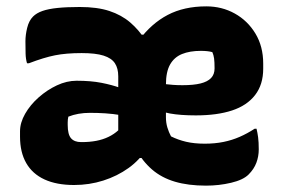

<svg xmlns="http://www.w3.org/2000/svg" viewBox="-20 -572 890 604"><path d="M231 -550Q286 -550 324 -537.5Q362 -525 389.5 -501.5Q417 -478 438 -445L404 -463H455L417 -445Q456 -498 507.5 -525Q559 -552 629 -552Q678 -552 718.5 -529.5Q759 -507 783.5 -466.5Q808 -426 808 -372Q808 -368 808 -364Q808 -360 808 -356Q808 -306 782.5 -273Q757 -240 710 -224.5Q663 -209 596 -209Q572 -209 551.5 -210.5Q531 -212 514.5 -215Q498 -218 485.5 -223Q473 -228 466 -235L451 -222V-317Q463 -314 474.5 -311.5Q486 -309 498.5 -307.5Q511 -306 524.5 -305Q538 -304 554 -304Q589 -304 611 -309.5Q633 -315 644 -326.5Q655 -338 655 -357Q655 -377 653.5 -388Q652 -399 648 -408Q641 -410 632 -411Q623 -412 612 -412Q577 -412 552.5 -402Q528 -392 515 -369Q502 -346 502 -306V-203Q502 -186 506.5 -171Q511 -156 518 -143Q540 -132 565.5 -126Q591 -120 624 -120Q656 -120 683 -125.5Q710 -131 734 -141.5Q758 -152 781 -167H787Q790 -155 792 -140Q794 -125 794 -102Q794 -80 786.5 -60Q779 -40 762 -23Q745 -6 707 3Q669 12 628 12Q572 12 530 -0.5Q488 -13 458 -39Q428 -65 406 -105L452 -75H388L442 -105Q420 -69 384.5 -43.5Q349 -18 305 -4Q261 10 213 10Q158 10 120 -7.5Q82 -25 62.5 -59Q43 -93 43 -142V-159Q43 -186 59 -214Q75 -242 101.5 -265.5Q128 -289 159 -303.5Q190 -318 221 -318Q266 -318 299 -311.5Q332 -305 357 -296Q382 -287 403 -277H422V-197Q389 -205 362 -209.5Q335 -214 311 -215.5Q287 -217 263 -217Q244 -217 227 -214Q210 -211 195 -205Q194 -201 193.5 -196.5Q193 -192 193 -187V-179Q193 -149 203.5 -137Q214 -125 235 -125H238Q262 -125 283 -129Q304 -133 321.5 -141.5Q339 -150 352 -162V-332Q352 -357 341.5 -373Q331 -389 306 -397Q281 -405 237 -405Q188 -405 153 -398Q118 -391 71 -373H65Q61 -386 60.5 -403.5Q60 -421 60 -442Q60 -462 65.5 -484.5Q71 -507 84 -520Q95 -531 113.5 -537.5Q132 -544 161 -547Q190 -550 231 -550Z"/></svg>

Font: Recursive Casual ExtraBold
Style: Regular
Weight: 800
Version: Version 1.047